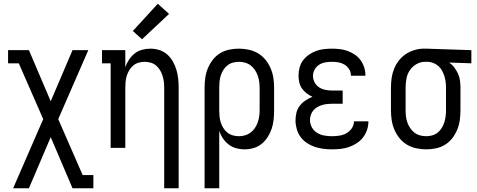

<svg xmlns="http://www.w3.org/2000/svg" viewBox="-20 -787 2540 1022"><path d="M50 215 210 -153 80 -450H23V-520H134L250 -248L366 -520H450L290 -153L420 145H477V215H366L250 -57L134 215Z M854 215V-320Q854 -336 852 -352.5Q850 -369 845 -384.5Q840 -400 831.5 -414Q823 -428 810.5 -438.5Q798 -449 782 -453.5Q766 -458 750 -458Q734 -458 718 -453.5Q702 -449 689.5 -438.5Q677 -428 668.5 -414Q660 -400 655 -384.5Q650 -369 648.5 -352.5Q647 -336 647 -320V0H569V-450H523V-520H647V-429Q654 -450 666.5 -469Q679 -488 696.5 -502Q714 -516 736 -522Q758 -528 781 -528Q805 -528 828.5 -520.5Q852 -513 870 -497Q888 -481 900 -460Q912 -439 919 -415.5Q926 -392 928.5 -368Q931 -344 931 -320V215ZM736 -578 687 -622 820 -767 880 -713Z M1069 215V-320Q1069 -346 1072.5 -372Q1076 -398 1086 -422.5Q1096 -447 1112 -468Q1128 -489 1150.5 -503Q1173 -517 1199 -522.5Q1225 -528 1251 -528Q1277 -528 1303.5 -522.5Q1330 -517 1353 -503.5Q1376 -490 1393 -469Q1410 -448 1420.5 -423.5Q1431 -399 1435 -373Q1439 -347 1439 -320V-200Q1439 -175 1436.5 -150.5Q1434 -126 1426.5 -103Q1419 -80 1405.5 -58.5Q1392 -37 1373 -21.5Q1354 -6 1330 1Q1306 8 1281 8Q1259 8 1237 2Q1215 -4 1197 -18Q1179 -32 1166.5 -50.5Q1154 -69 1147 -91V215ZM1251 -62Q1268 -62 1284 -66.5Q1300 -71 1313.5 -81Q1327 -91 1336.5 -105Q1346 -119 1351.5 -134.5Q1357 -150 1359.5 -166.5Q1362 -183 1362 -200V-320Q1362 -337 1359.5 -353.5Q1357 -370 1351.5 -385.5Q1346 -401 1336.5 -415Q1327 -429 1314 -439Q1301 -449 1284.5 -453.5Q1268 -458 1251 -458Q1235 -458 1219 -453.5Q1203 -449 1190 -438.5Q1177 -428 1168.5 -414Q1160 -400 1155 -384.5Q1150 -369 1148.5 -352.5Q1147 -336 1147 -320V-200Q1147 -184 1148.5 -167.5Q1150 -151 1155 -135.5Q1160 -120 1168.5 -106Q1177 -92 1190 -81.5Q1203 -71 1219 -66.5Q1235 -62 1251 -62Z M1747 8Q1724 8 1700.5 5Q1677 2 1655 -5.5Q1633 -13 1613.5 -26Q1594 -39 1580 -58Q1566 -77 1559.5 -100Q1553 -123 1553 -146Q1553 -167 1558 -187.5Q1563 -208 1576 -224.5Q1589 -241 1606.5 -252.5Q1624 -264 1643 -272Q1627 -279 1612.5 -290Q1598 -301 1587.5 -316Q1577 -331 1573 -348.5Q1569 -366 1569 -384Q1569 -406 1574.5 -427Q1580 -448 1593 -465.5Q1606 -483 1624 -495.5Q1642 -508 1662 -515.5Q1682 -523 1704 -525.5Q1726 -528 1747 -528Q1768 -528 1789.5 -525.5Q1811 -523 1831 -515.5Q1851 -508 1869 -496Q1887 -484 1899.5 -466.5Q1912 -449 1918.5 -428.5Q1925 -408 1925 -387Q1925 -386 1925 -385Q1925 -384 1925 -384H1848Q1848 -384 1848 -384.5Q1848 -385 1848 -385Q1848 -403 1838.5 -418.5Q1829 -434 1814 -443Q1799 -452 1782 -455Q1765 -458 1747 -458Q1729 -458 1711.5 -455Q1694 -452 1679 -442.5Q1664 -433 1655 -417Q1646 -401 1646 -383Q1646 -365 1655 -348Q1664 -331 1679.5 -321.5Q1695 -312 1713.5 -308.5Q1732 -305 1750 -305H1804V-235H1750Q1736 -235 1722 -233.5Q1708 -232 1694.5 -228Q1681 -224 1669 -217Q1657 -210 1648 -199.5Q1639 -189 1634.5 -175Q1630 -161 1630 -148Q1630 -127 1640.5 -108.5Q1651 -90 1668.5 -79.5Q1686 -69 1706.5 -65.5Q1727 -62 1747 -62Q1767 -62 1786.5 -65Q1806 -68 1823.5 -77.5Q1841 -87 1852.5 -104Q1864 -121 1864 -141Q1864 -141 1864 -141Q1864 -141 1864 -141H1941Q1941 -141 1941 -140.5Q1941 -140 1941 -140Q1941 -117 1933.5 -95Q1926 -73 1912 -55Q1898 -37 1878.5 -24.5Q1859 -12 1837.5 -4.5Q1816 3 1793 5.5Q1770 8 1747 8Z M2249 8Q2223 8 2196.5 2.5Q2170 -3 2147 -16.5Q2124 -30 2107 -51Q2090 -72 2079.5 -96.5Q2069 -121 2065 -147Q2061 -173 2061 -200V-320Q2061 -346 2064.5 -371Q2068 -396 2077.5 -420Q2087 -444 2103 -464.5Q2119 -485 2140 -499Q2161 -513 2186 -520.5Q2211 -528 2236 -528Q2240 -528 2243.5 -528Q2247 -528 2250 -528L2489 -520V-450L2371 -454Q2387 -443 2398.5 -427.5Q2410 -412 2418 -394.5Q2426 -377 2428.5 -358Q2431 -339 2431 -320V-200Q2431 -174 2427.5 -148Q2424 -122 2414 -97.5Q2404 -73 2388 -52Q2372 -31 2349.5 -17Q2327 -3 2301 2.5Q2275 8 2249 8ZM2249 -62Q2265 -62 2281 -66.5Q2297 -71 2310 -81.5Q2323 -92 2331.5 -106Q2340 -120 2345 -135.5Q2350 -151 2352 -167.5Q2354 -184 2354 -200V-320Q2354 -336 2352 -351.5Q2350 -367 2345.5 -381.5Q2341 -396 2333.5 -410Q2326 -424 2314.5 -434.5Q2303 -445 2288.5 -451Q2274 -457 2259 -458H2250Q2248 -458 2246 -458Q2244 -458 2242 -458Q2218 -458 2196.5 -445.5Q2175 -433 2161.5 -413Q2148 -393 2143.5 -368.5Q2139 -344 2139 -320V-200Q2139 -183 2141 -166.5Q2143 -150 2148.5 -134.5Q2154 -119 2163.5 -105Q2173 -91 2186 -81Q2199 -71 2215.5 -66.5Q2232 -62 2249 -62Z"/></svg>

Font: Iosevka Gothic
Style: Regular
Weight: 400
Monospace: yes
Designer: Belleve Invis
Foundry: Belleve Invis
Version: Version 15.5.1; ttfautohint (v1.8.4)